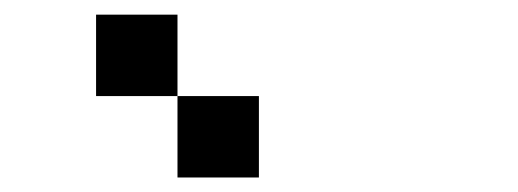

<svg xmlns="http://www.w3.org/2000/svg" viewBox="-20 -1020 707 262"><path d="M222.2 -888.9H111.1V-1000H222.2ZM333.3 -777.8H222.2V-888.9H333.3Z"/></svg>

Font: Pixeloid Sans
Style: Regular
Weight: 400
Designer: GGBotNet
Foundry: GGBotNet
Version: 0.5